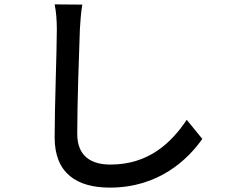

<svg xmlns="http://www.w3.org/2000/svg" viewBox="-20 -803 1040 875"><path d="M229 -783C236 -750 239 -710 239 -669C239 -573 229 -318 229 -177C229 -13 330 52 481 52C703 52 836 -76 902 -170L831 -257C760 -151 657 -53 483 -53C398 -53 332 -89 332 -193C332 -331 340 -559 344 -669C346 -704 349 -746 355 -782Z"/></svg>

Font: Source Han Sans KR Medium
Style: Regular
Weight: 500
Designer: Ryoko NISHIZUKA (kana & ideographs); Paul D. Hunt (Latin, Greek & Cyrillic); Wenlong ZHANG (bopomofo); Sandoll Communica
Foundry: Adobe Systems Incorporated
Version: Version 1.001;PS 1.001;hotconv 1.0.78;makeotf.lib2.5.61930